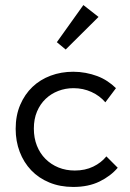

<svg xmlns="http://www.w3.org/2000/svg" viewBox="-20 -732 515 760"><path d="M270 8Q330 8 374 -13.5Q418 -35 446 -68L401 -113Q381 -88 349 -72.5Q317 -57 276 -57Q241 -57 211.5 -69Q182 -81 160 -103Q138 -125 126 -155.5Q114 -186 114 -223Q114 -261 126.5 -290.5Q139 -320 160.5 -340.5Q182 -361 210.5 -372Q239 -383 271 -383Q309 -383 342 -368Q375 -353 397 -327L439 -383Q424 -398 405 -410.5Q386 -423 364.5 -431Q343 -439 319 -443.5Q295 -448 270 -448Q222 -448 180.5 -432.5Q139 -417 108.5 -388Q78 -359 60 -317Q42 -275 42 -222Q42 -173 58 -131Q74 -89 103.5 -58Q133 -27 175.5 -9.5Q218 8 270 8ZM310 -712 205 -565 240 -536 370 -665Z"/></svg>

Font: Tilda Sans VF
Style: Regular
Weight: 400
Designer: ParaType Ltd
Foundry: ParaType Ltd
Version: Version 1.010